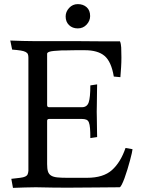

<svg xmlns="http://www.w3.org/2000/svg" viewBox="-20 -910 689 933"><path d="M209 -399Q209 -389 219 -389H378Q403 -389 411 -412.5Q419 -436 419 -495L452 -500Q452 -491 451.5 -472.5Q451 -454 451 -433.5Q451 -413 450.5 -394.5Q450 -376 450 -367Q450 -359 450.5 -341.5Q451 -324 451 -305.5Q451 -287 451.5 -269.5Q452 -252 452 -244L419 -239Q419 -268 417.5 -286.5Q416 -305 412 -315Q408 -325 399.5 -328.5Q391 -332 378 -332H219Q209 -332 209 -323V-113Q209 -90 213 -77Q217 -64 228 -57Q239 -50 258 -48Q277 -46 306 -46H403Q482 -46 524 -83.5Q566 -121 590 -191L624 -185Q624 -181 620.5 -165.5Q617 -150 611.5 -129.5Q606 -109 599 -86Q592 -63 585 -44Q578 -25 571.5 -12.5Q565 0 561 0Q509 0 443.5 1Q378 2 306 2Q271 2 236 1.5Q201 1 154 0Q123 0 99.5 1Q76 2 43 3L35 -41Q62 -44 78 -46Q94 -48 102.5 -52Q111 -56 114 -62.5Q117 -69 118 -80V-630Q118 -640 115.5 -646.5Q113 -653 104.5 -657.5Q96 -662 80.5 -664.5Q65 -667 39 -669L30 -713Q62 -712 91.5 -711Q121 -710 155 -710H316Q338 -710 368.5 -710Q399 -710 432.5 -709.5Q466 -709 500 -709Q534 -709 563 -709Q568 -698 569 -679Q570 -660 570 -631Q570 -607 568.5 -583.5Q567 -560 565 -535L533 -538Q521 -610 488.5 -638Q456 -666 392 -666Q365 -666 347.5 -666Q330 -666 317.5 -665.5Q305 -665 296 -665Q287 -665 279 -665Q234 -663 221.5 -659Q209 -655 209 -649ZM299 -830Q299 -853 316 -871.5Q333 -890 358 -890Q384 -890 401 -875Q418 -860 418 -832Q418 -809 401 -790.5Q384 -772 358 -772Q332 -772 315.5 -788Q299 -804 299 -830Z"/></svg>

Font: Lusitana
Style: Regular
Weight: 400
Designer: Ana Paula Megda
Foundry: Ana Paula Megda
Version: Version 1.000; ttfautohint (v1.1) -l 8 -r 50 -G 200 -x 14 -D